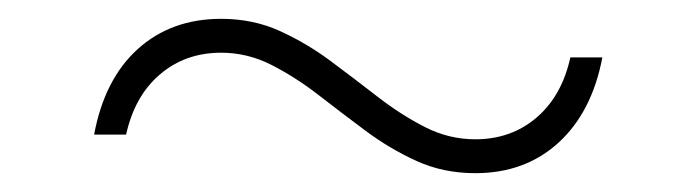

<svg xmlns="http://www.w3.org/2000/svg" viewBox="-20 -452 740 204"><path d="M485 -268Q451 -268 422.5 -281Q394 -294 368.5 -313Q343 -332 318.5 -351Q294 -370 268.5 -383Q243 -396 215 -396Q177 -396 150 -373Q123 -350 114 -309H80Q91 -368 126.5 -400Q162 -432 215 -432Q249 -432 277.5 -419Q306 -406 331.5 -387Q357 -368 381.5 -349Q406 -330 431.5 -317Q457 -304 485 -304Q523 -304 550 -327Q577 -350 586 -391H620Q609 -333 573.5 -300.5Q538 -268 485 -268Z"/></svg>

Font: Martian Mono SemiExpanded Thin
Style: Regular
Weight: 250
Monospace: yes
Version: Version 0.930